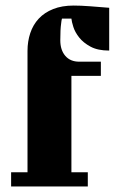

<svg xmlns="http://www.w3.org/2000/svg" viewBox="-20 -671 413 691"><path d="M373 -489Q332 -489 306 -503Q280 -517 265 -536Q250 -555 244 -574Q238 -593 237 -604H203Q201 -597 200 -586Q197 -566 197 -526Q197 -491 215 -470Q233 -449 265 -449H343V-398H237V-51H296V0H20V-51H79V-488Q79 -522 89 -552Q99 -582 119.5 -604Q140 -626 171.5 -638.5Q203 -651 245 -651Q270 -651 303.5 -648.5Q337 -646 373 -643Z"/></svg>

Font: Bigshot One
Style: Regular
Weight: 400
Designer: Gesine Todt
Foundry: Gesine Todt
Version: Version 1.000